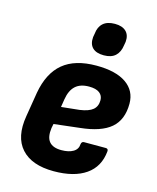

<svg xmlns="http://www.w3.org/2000/svg" viewBox="-109 -788 718 876"><g transform="rotate(15 249.5 -350.0)"><path d="M228 11Q124 11 75 -43.5Q26 -98 43 -199L62 -315Q79 -411 135.5 -458Q192 -505 293 -505Q385 -505 434 -471Q483 -437 483 -376Q483 -300 437 -260.5Q391 -221 293 -211L172 -197L168 -177Q162 -133 179.5 -112Q197 -91 237 -91Q272 -91 293 -103.5Q314 -116 315 -140Q317 -153 328 -153H431Q443 -153 442 -140Q435 -66 379.5 -27.5Q324 11 228 11ZM185 -281 271 -290Q313 -296 332 -312Q351 -328 351 -357Q351 -379 334.5 -391.5Q318 -404 285 -404Q244 -404 221 -383Q198 -362 191 -319ZM312 -559Q276 -559 258.5 -576.5Q241 -594 244 -627L247 -644Q250 -676 269.5 -693.5Q289 -711 325 -711Q360 -711 378 -693.5Q396 -676 393 -644L390 -627Q386 -595 367 -577Q348 -559 312 -559Z"/></g></svg>

Font: Sofia Sans Semi Condensed ExtraBold
Style: Italic
Weight: 800
Italic angle: -9°
Version: Version 4.100